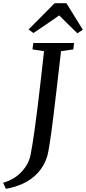

<svg xmlns="http://www.w3.org/2000/svg" viewBox="-110 -1011 537 1197"><path d="M-73.5 166 -90.5 128.5Q-21 108.5 24.2 60.2Q69.5 12 80.5 -45Q92.5 -108 103.8 -186.8Q115 -265.5 125.5 -351.8Q136 -438 145.8 -525Q155.5 -612 164.5 -692L92.5 -703L97.5 -743H352L347 -703L270.5 -692Q257 -575.5 244.5 -467Q232 -358.5 220.8 -269.2Q209.5 -180 200.2 -119.5Q191 -59 185 -38.5Q166 23 127.2 65.2Q88.5 107.5 36.8 132Q-15 156.5 -73.5 166ZM68 -827 230.5 -991H304L406.5 -825.5L372.5 -803.5Q344 -831 315.5 -859Q287 -887 259 -915Q220 -887.5 179.8 -860Q139.5 -832.5 98.5 -805Z"/></svg>

Font: Merriweather Text Regular
Style: Italic
Weight: 400
Italic angle: -7.8°
Designer: Eben Sorkin
Foundry: Eben Sorkin
Version: Version 2.100; ttfautohint (v1.7.19-72a1) -l 8 -r 50 -G 200 